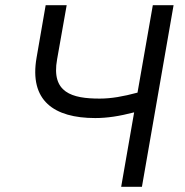

<svg xmlns="http://www.w3.org/2000/svg" viewBox="-20 -720 713 740"><path d="M347 -265C393 -265 439 -272 497 -287L447 0H527L649 -700H569L510 -363C454 -348 409 -340 364 -340C257 -340 177 -363 200 -491L237 -700H156L121 -498C92 -332 188 -265 347 -265Z"/></svg>

Font: Fixel Display 20240404
Style: Italic
Weight: 400
Italic angle: -10°
Designer: AlfaBravo + MacPaw
Foundry: Kyrylo Tkachov, Marchela Mozhyna, Serhii Makarenko, Maria Weinstein, Zakhar Kryvoshyya
Version: Version 1.211;Glyphs 3.2 (3225)